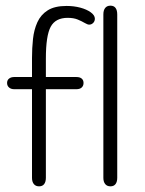

<svg xmlns="http://www.w3.org/2000/svg" viewBox="-20 -650 511 678"><path d="M93 -378H30Q19 -378 12 -372.5Q5 -367 5 -357Q5 -347 12 -341Q19 -335 30 -335H93V-22Q93 -8 99.5 0Q106 8 118 8Q130 8 136 0Q142 -8 142 -22V-335H250Q262 -335 268.5 -341Q275 -347 275 -357Q275 -367 268.5 -372.5Q262 -378 250 -378H142V-443Q142 -524 159 -555.5Q176 -587 219 -587Q240 -587 254.5 -581Q269 -575 279 -569Q289 -563 295 -563Q303 -563 309 -569Q315 -575 315 -584Q315 -596 300.5 -606.5Q286 -617 263.5 -623Q241 -629 215 -629Q173 -629 148.5 -613.5Q124 -598 112 -571.5Q100 -545 96.5 -512.5Q93 -480 93 -445ZM345 -22Q345 -8 351.5 0Q358 8 370 8Q382 8 388 0Q394 -8 394 -22V-599Q394 -614 388 -622Q382 -630 370 -630Q358 -630 351.5 -622Q345 -614 345 -599Z"/></svg>

Font: Beiruti Light
Style: Regular
Weight: 300
Designer: Arlette Boutros
Foundry: Boutros
Version: Version 1.41